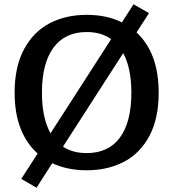

<svg xmlns="http://www.w3.org/2000/svg" viewBox="-20 -778 807 893"><path d="M150 95 79 54 155 -64Q104 -109 76 -180Q48 -251 48 -347Q48 -467 91.5 -548.5Q135 -630 210.5 -669.5Q286 -709 383 -709Q477 -709 547 -674L601 -758L673 -717L615 -627Q718 -532 718 -347Q718 -226 674.5 -145Q631 -64 555.5 -25Q480 14 383 14Q294 14 223 -19ZM497 -596Q451 -629 383 -629Q282 -629 228.5 -556Q175 -483 175 -347Q175 -230 215 -158ZM591 -347Q591 -461 553 -531L273 -96Q318 -66 383 -66Q485 -66 538 -138.5Q591 -211 591 -347Z"/></svg>

Font: Maitree Semibold
Style: Regular
Weight: 600
Designer: CadsonDemak Team
Foundry: CadsonDemak
Version: Version 1.010